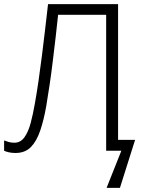

<svg xmlns="http://www.w3.org/2000/svg" viewBox="-21 -734 693 935"><path d="M554 -53H637L563 181H498L570 0H496V-662H262Q257 -611 250 -553Q243 -495 236 -436Q229 -377 220.5 -320.5Q212 -264 204 -216Q192 -148 174.5 -97Q157 -46 129 -17.5Q101 11 54 11Q38 11 23.5 8Q9 5 -1 0V-50Q10 -46 21.5 -42.5Q33 -39 49 -39Q79 -39 98 -65.5Q117 -92 128.5 -135.5Q140 -179 149 -231Q158 -281 166.5 -339.5Q175 -398 183 -461.5Q191 -525 198.5 -589Q206 -653 213 -714H554Z"/></svg>

Font: Noto Sans Display Light
Style: Regular
Weight: 300
Designer: Monotype Design Team
Foundry: Monotype Imaging Inc.
Version: Version 2.003